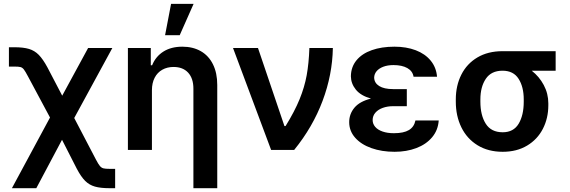

<svg xmlns="http://www.w3.org/2000/svg" viewBox="-20 -780 2966 999"><path d="M240.2 -168.5 126 -381.8Q111.8 -408.7 104.2 -418.5Q96.7 -428.2 87.2 -430.9Q77.6 -433.6 54.7 -433.6H26.4V-534.2H54.7Q101.6 -534.2 130.9 -525.4Q160.2 -516.6 181.9 -494.4Q203.6 -472.2 226.6 -429.7L303.7 -282.2L438.5 -530.3H564.5L366.2 -166L479.5 50.8Q491.7 74.2 499.8 83.7Q507.8 93.3 518.1 95.9Q528.3 98.6 550.8 98.6H579.1V199.2H550.8Q503.4 199.2 474.1 190.9Q444.8 182.6 423.3 161.4Q401.9 140.1 379.9 98.6L302.7 -52.7L168.9 199.2H42Z M770.5 0H645.5V-530.3H764.6V-440.4H771.5Q790 -486.3 830.3 -511.7Q870.6 -537.1 928.7 -537.1Q983.9 -537.1 1024.9 -513.7Q1065.9 -490.2 1088.1 -445.3Q1110.4 -400.4 1110.4 -337.9V199.2H986.3V-318.4Q986.3 -372.1 959 -401.9Q931.6 -431.6 882.8 -431.6Q850.1 -431.6 824.5 -417.2Q798.8 -402.8 784.7 -375.5Q770.5 -348.1 770.5 -310.5ZM870.1 -759.8H987.3L915 -596.7H838.9Z M1192.4 -530.3H1322.3L1460 -124H1465.8Q1513.2 -200.7 1538.8 -263.7Q1564.5 -326.7 1575.7 -388.2Q1586.9 -449.7 1589.8 -530.3H1711.9Q1709.5 -391.1 1658.4 -255.1Q1607.4 -119.1 1510.7 0H1390.6Z M1910.2 -267.1Q1856.9 -282.2 1831.5 -313.7Q1806.2 -345.2 1805.7 -382.8Q1806.2 -431.2 1834.7 -466.1Q1863.3 -501 1914.3 -519Q1965.3 -537.1 2032.2 -537.1Q2094.2 -537.1 2143.1 -518.6Q2191.9 -500 2220.9 -464.6Q2250 -429.2 2253.9 -380.9H2131.8Q2127 -410.2 2099.4 -425.8Q2071.8 -441.4 2027.3 -441.4Q1996.6 -441.4 1973.9 -432.6Q1951.2 -423.8 1939.2 -409.2Q1927.2 -394.5 1926.8 -376Q1927.7 -348.1 1953.1 -332.3Q1978.5 -316.4 2025.4 -316.4H2096.7V-227.5H2025.4Q1996.1 -227.5 1971.7 -218.8Q1947.3 -210 1933.1 -193.6Q1918.9 -177.2 1918.9 -155.3Q1918.9 -135.7 1932.1 -120.1Q1945.3 -104.5 1970.5 -95.7Q1995.6 -86.9 2029.3 -86.9Q2080.6 -86.9 2107.7 -103.3Q2134.8 -119.6 2141.6 -153.3H2262.7Q2259.3 -102.5 2228.3 -65.7Q2197.3 -28.8 2146.2 -9.5Q2095.2 9.8 2033.2 9.8Q1966.3 9.8 1912.6 -9.3Q1858.9 -28.3 1827.9 -63.5Q1796.9 -98.6 1796.9 -144.5Q1796.9 -187 1824.2 -219.7Q1851.6 -252.4 1910.2 -267.1Z M2594.7 -513.7H2871.1V-412.1H2746.6Q2785.6 -381.8 2809.3 -337.4Q2833 -293 2833 -242.2V-232.4Q2833 -165 2804.7 -109.9Q2776.4 -54.7 2722.7 -22.5Q2668.9 9.8 2595.7 9.8Q2520 9.8 2464.8 -24.2Q2409.7 -58.1 2380.6 -117.4Q2351.6 -176.8 2351.6 -251V-262.7Q2351.6 -334.5 2380.4 -391.6Q2409.2 -448.7 2464.1 -481.2Q2519 -513.7 2594.7 -513.7ZM2595.7 -91.8Q2651.9 -91.8 2678.5 -136Q2705.1 -180.2 2705.1 -251V-262.7Q2705.1 -328.1 2678.2 -370.1Q2651.4 -412.1 2594.7 -412.1Q2536.1 -412.1 2507.8 -370.1Q2479.5 -328.1 2479.5 -262.7V-251Q2479.5 -180.2 2507.6 -136Q2535.6 -91.8 2595.7 -91.8Z"/></svg>

Font: Pretendard SemiBold
Style: Regular
Weight: 600
Designer: Base glyphs from Inter by Rasmus Andersson; Hangeul glyphs from Noto Sans CJK(Source Han Sans) by Jang Soo-young and Kan
Foundry: Kil Hyung-jin
Version: Version 1.309